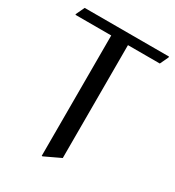

<svg xmlns="http://www.w3.org/2000/svg" viewBox="-182 -844 884 971"><g transform="rotate(30 260.5 -358.5)"><path d="M211.4 19.5V-683.6H2.4V-688.5L25.4 -737.3H518.1V-732.4L495.1 -683.6H309.1V-24.4L216.3 19.5Z"/></g></svg>

Font: Nova Slim
Style: Book
Weight: 400
Version: Version 2.000